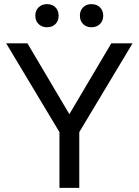

<svg xmlns="http://www.w3.org/2000/svg" viewBox="-20 -910 672 930"><path d="M268 -270 10 -700H113L316 -357L519 -700H622L364 -270V0H268ZM151 -834Q151 -859 167 -874.5Q183 -890 208 -890Q233 -890 248.5 -874.5Q264 -859 264 -834Q264 -809 248.5 -793.5Q233 -778 208 -778Q183 -778 167 -793.5Q151 -809 151 -834ZM367 -834Q367 -859 382.5 -874.5Q398 -890 423 -890Q448 -890 464 -874.5Q480 -859 480 -834Q480 -809 464 -793.5Q448 -778 423 -778Q398 -778 382.5 -793.5Q367 -809 367 -834Z"/></svg>

Font: Bai Jamjuree Medium
Style: Regular
Weight: 500
Version: Version 1.000; ttfautohint (v1.6)